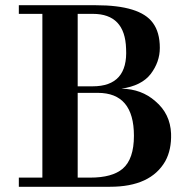

<svg xmlns="http://www.w3.org/2000/svg" viewBox="-20 -714 726 734"><path d="M634 -203Q636 -142 612 -98Q556 0 401 0H52V-35H142V-661H52V-694H347Q515 -694 564 -627Q591 -591 591 -531Q591 -477 556 -431Q521 -386 444 -375Q521 -374 574 -327Q631 -279 634 -203ZM462 -528Q458 -661 335 -661H277V-384H334Q470 -384 462 -528ZM492 -195Q492 -359 354 -359H277V-35H325Q409 -35 449 -69Q492 -106 492 -195Z"/></svg>

Font: GFS Didot Classic
Style: Regular
Weight: 400
Designer: George D. Matthiopoulos
Foundry: George D. Matthiopoulos
Version: Version 1.000